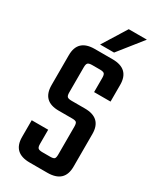

<svg xmlns="http://www.w3.org/2000/svg" viewBox="-200 -854 762 918"><g transform="rotate(30 180.5 -394.5)"><path d="M142.1 -657.2 224.1 -789.1H324.2L219.2 -657.2ZM231.9 -102.1V-254.9Q231.9 -272.9 226.6 -278.6Q221.2 -284.2 203.1 -284.2H128.9Q38.1 -284.2 38.1 -373V-538.1Q38.1 -626 130.9 -626H229Q321.8 -626 321.8 -538.1V-445.8H231V-523.9Q231 -542 225.1 -547.6Q219.2 -553.2 201.2 -553.2H159.2Q141.1 -553.2 135 -547.4Q128.9 -541.5 128.9 -523.9V-384.8Q128.9 -367.2 135 -361.6Q141.1 -356 159.2 -356H231.9Q324.2 -356 324.2 -268.1V-87.9Q324.2 0 230 0H132.8Q40 0 40 -87.9V-180.2H130.9V-102.1Q130.9 -84.5 137 -78.9Q143.1 -73.2 161.1 -73.2H203.1Q221.2 -73.2 226.6 -78.6Q231.9 -84 231.9 -102.1Z"/></g></svg>

Font: Teko
Style: Regular
Weight: 400
Designer: Manushi Parikh, Jonny Pinhorn
Foundry: Indian Type Foundry
Version: Version 2.000;PS 1.0;hotconv 1.0.79;makeotf.lib2.5.61930